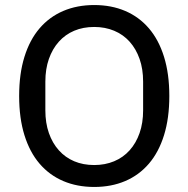

<svg xmlns="http://www.w3.org/2000/svg" viewBox="-20 -730 748 762"><path d="M354 12Q286 12 231 -11.5Q176 -35 137 -80.5Q98 -126 77 -193.5Q56 -261 56 -349Q56 -437 77 -504.5Q98 -572 137 -617.5Q176 -663 231 -686.5Q286 -710 354 -710Q422 -710 477 -686.5Q532 -663 571 -617.5Q610 -572 631 -504.5Q652 -437 652 -349Q652 -261 631 -193.5Q610 -126 571 -80.5Q532 -35 477 -11.5Q422 12 354 12ZM354 -75Q397 -75 433 -90Q469 -105 494.5 -133.5Q520 -162 534 -202Q548 -242 548 -292V-406Q548 -456 534 -496Q520 -536 494.5 -564.5Q469 -593 433 -608Q397 -623 354 -623Q310 -623 274.5 -608Q239 -593 213.5 -564.5Q188 -536 174 -496Q160 -456 160 -406V-292Q160 -242 174 -202Q188 -162 213.5 -133.5Q239 -105 274.5 -90Q310 -75 354 -75Z"/></svg>

Font: IBM Plex Sans Thai Text
Style: Regular
Weight: 450
Designer: Mike Abbink, Paul van der Laan, Pieter van Rosmalen, Ben Mitchell, Mark Frömberg
Foundry: Bold Monday
Version: Version 1.1